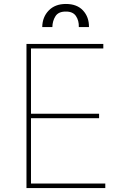

<svg xmlns="http://www.w3.org/2000/svg" viewBox="-20 -949 624 969"><path d="M113.6 0V-727.3H501.4V-704.5H136.4V-375H480.1V-352.3H136.4V-22.7H511.4V0ZM193.2 -812.5Q193.9 -862.9 225.9 -896Q257.8 -929 312.5 -929Q368.6 -929 399.1 -896Q429.7 -862.9 429 -812.5H377.8Q378.9 -845.2 363.3 -868.1Q347.7 -891 312.5 -890.6Q274.9 -891 259.8 -867Q244.7 -843 244.3 -812.5Z"/></svg>

Font: Inter UI Thin
Style: Regular
Weight: 100
Designer: Rasmus Andersson
Foundry: rsms
Version: 3.2;8d6f07862